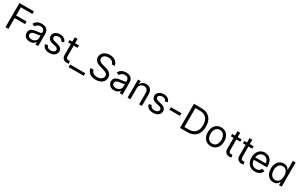

<svg xmlns="http://www.w3.org/2000/svg" viewBox="338 -2834 7822 5010"><g transform="rotate(30 4249.5 -329.5)"><path d="M88.1 -727.3H524.1V-649.1H176.1V-403.4H491.5V-325.3H176.1V0H88.1Z M823.9 12.8Q785.2 12.8 751.1 1.6Q717 -9.6 691.9 -31.1Q666.9 -52.6 652.3 -83.8Q637.8 -115.1 637.8 -154.8Q637.8 -186.1 646.5 -209.2Q655.2 -232.2 670.3 -249.1Q685.4 -266 705.8 -277.2Q726.2 -288.4 749.6 -295.6Q773.1 -302.9 798.7 -307.5Q824.2 -312.1 849.4 -315.3Q886.7 -320.3 913.4 -323Q940 -325.6 957 -329.9Q974.1 -334.2 982.1 -342Q990.1 -349.8 990.1 -365.1V-367.9Q990.1 -420.5 961.5 -449.6Q932.9 -478.7 875 -478.7Q845.2 -478.7 821.7 -471.4Q798.3 -464.1 780.9 -452.4Q763.5 -440.7 751.8 -426Q740.1 -411.2 733 -396.3L653.4 -424.7Q669.4 -462 694.1 -486.7Q718.8 -511.4 748 -525.9Q777.3 -540.5 809.3 -546.5Q841.3 -552.6 872.2 -552.6Q889.6 -552.6 911.2 -550.2Q932.9 -547.9 955.3 -541Q977.6 -534.1 999.1 -521Q1020.6 -507.8 1037.1 -486.3Q1053.6 -464.8 1063.7 -433.8Q1073.9 -402.7 1073.9 -359.4V0H990.1V-73.9H985.8Q979.4 -60.7 966.6 -45.5Q953.8 -30.2 934.1 -17.2Q914.4 -4.3 887.1 4.3Q859.7 12.8 823.9 12.8ZM836.6 -62.5Q873.9 -62.5 902.5 -74Q931.1 -85.6 950.6 -104.4Q970.2 -123.2 980.1 -147.5Q990.1 -171.9 990.1 -197.4V-274.1Q986.5 -269.9 976.9 -266.2Q967.3 -262.4 954.2 -259.4Q941.1 -256.4 925.6 -253.7Q910.2 -251.1 895.2 -249.1Q880.3 -247.2 867.2 -245.6Q854 -244 845.2 -242.9Q820.7 -239.7 798.3 -233.8Q775.9 -228 758.9 -217.5Q741.8 -207 731.7 -190.9Q721.6 -174.7 721.6 -150.6Q721.6 -128.9 730.1 -112.4Q738.6 -95.9 754.1 -84.7Q769.5 -73.5 790.7 -68Q811.8 -62.5 836.6 -62.5Z M1538.4 -402Q1533 -416.2 1524.1 -430Q1515.3 -443.9 1501.4 -455.1Q1487.6 -466.3 1467.7 -473.2Q1447.8 -480.1 1420.5 -480.1Q1395.6 -480.1 1374.1 -474.1Q1352.6 -468 1337.2 -457.2Q1321.7 -446.4 1312.9 -431.6Q1304 -416.9 1304 -399.1Q1304 -383.5 1309.5 -371.3Q1315 -359 1326.5 -349.6Q1338.1 -340.2 1355.8 -332.9Q1373.6 -325.6 1397.7 -319.6L1478.7 -299.7Q1551.8 -282 1587.7 -245.6Q1623.6 -209.2 1623.6 -152Q1623.6 -116.8 1608.1 -86.8Q1592.7 -56.8 1564.6 -35Q1536.6 -13.1 1497.3 -0.9Q1458.1 11.4 1410.5 11.4Q1368.6 11.4 1333.8 2.1Q1299 -7.1 1272.4 -25Q1245.7 -43 1228.2 -69.4Q1210.6 -95.9 1203.1 -130.7L1282.7 -150.6Q1294 -106.2 1325.6 -84.3Q1357.2 -62.5 1409.1 -62.5Q1438.6 -62.5 1462.2 -69.2Q1485.8 -76 1502.3 -87.5Q1518.8 -99.1 1527.9 -114.7Q1536.9 -130.3 1536.9 -147.7Q1536.9 -176.1 1517.2 -195.5Q1497.5 -214.8 1456 -224.4L1365.1 -245.7Q1290.1 -263.5 1255.1 -301Q1220.2 -338.4 1220.2 -394.9Q1220.2 -429.7 1235.3 -458.6Q1250.4 -487.6 1277.2 -508.3Q1304 -529.1 1340.7 -540.8Q1377.5 -552.6 1420.5 -552.6Q1460.9 -552.6 1492.5 -543.3Q1524.1 -534.1 1547.8 -517Q1571.4 -500 1587.5 -476.2Q1603.7 -452.4 1613.6 -423.3Z M1987.2 -474.4H1870.7V-156.2Q1870.7 -129.6 1877 -113.5Q1883.2 -97.3 1893.3 -88.4Q1903.4 -79.5 1916.4 -76.7Q1929.3 -73.9 1943.2 -73.9Q1957 -73.9 1965.9 -75.5Q1974.8 -77.1 1980.1 -78.1L1997.2 -2.8Q1988.6 0.4 1973.4 3.7Q1958.1 7.1 1934.7 7.1Q1908 7.1 1881.6 -1.4Q1855.1 -9.9 1834.2 -27.5Q1813.2 -45.1 1800.1 -71.6Q1786.9 -98 1786.9 -133.5V-474.4H1704.5V-545.5H1786.9V-676.1H1870.7V-545.5H1987.2Z M2490.1 78.1H2035.5V0H2490.1Z M2974.4 -545.5Q2971.2 -572.4 2957.7 -593.6Q2944.2 -614.7 2922.6 -629.3Q2900.9 -643.8 2872.5 -651.5Q2844.1 -659.1 2811.1 -659.1Q2774.9 -659.1 2745.2 -650Q2715.6 -641 2694.6 -624.8Q2673.7 -608.7 2662.1 -586.6Q2650.6 -564.6 2650.6 -538.4Q2650.6 -518.8 2657.3 -503.2Q2664.1 -487.6 2675.1 -475.5Q2686.1 -463.4 2700.6 -454Q2715.2 -444.6 2730.8 -437.9Q2746.4 -431.1 2762.1 -426.1Q2777.7 -421.2 2791.2 -417.6L2865.1 -397.7Q2883.9 -392.8 2906.4 -385.5Q2929 -378.2 2951.7 -367.4Q2974.4 -356.5 2995.6 -341.3Q3016.7 -326 3033.2 -305.4Q3049.7 -284.8 3059.7 -258.2Q3069.6 -231.5 3069.6 -197.4Q3069.6 -153.4 3052.2 -114.9Q3034.8 -76.3 3001.2 -48.1Q2967.7 -19.9 2918.7 -3.6Q2869.7 12.8 2806.8 12.8Q2748.2 12.8 2701.3 -1.8Q2654.5 -16.3 2620.9 -42.6Q2587.4 -68.9 2568 -105.8Q2548.7 -142.8 2545.5 -187.5H2636.4Q2639.2 -156.6 2653.9 -133.9Q2668.7 -111.2 2691.8 -96.2Q2714.8 -81.3 2744.7 -74Q2774.5 -66.8 2806.8 -66.8Q2844.8 -66.8 2877.1 -76.2Q2909.4 -85.6 2933.4 -103Q2957.4 -120.4 2970.9 -144.7Q2984.4 -169 2984.4 -198.9Q2984.4 -226.2 2972.5 -245.4Q2960.6 -264.6 2940.7 -278.4Q2920.8 -292.3 2894.5 -302Q2868.3 -311.8 2839.5 -319.6L2750 -345.2Q2707.4 -357.6 2673.3 -374.8Q2639.2 -392 2615.2 -415.1Q2591.3 -438.2 2578.3 -467.9Q2565.3 -497.5 2565.3 -534.1Q2565.3 -579.9 2584.7 -617.4Q2604 -654.8 2637.6 -681.5Q2671.2 -708.1 2716.4 -722.7Q2761.7 -737.2 2813.9 -737.2Q2866.8 -737.2 2911.2 -722.7Q2955.6 -708.1 2988.1 -682.5Q3020.6 -657 3039.4 -621.8Q3058.2 -586.6 3059.7 -545.5Z M3363.6 12.8Q3324.9 12.8 3290.8 1.6Q3256.7 -9.6 3231.7 -31.1Q3206.7 -52.6 3192.1 -83.8Q3177.6 -115.1 3177.6 -154.8Q3177.6 -186.1 3186.3 -209.2Q3195 -232.2 3210 -249.1Q3225.1 -266 3245.6 -277.2Q3266 -288.4 3289.4 -295.6Q3312.9 -302.9 3338.4 -307.5Q3364 -312.1 3389.2 -315.3Q3426.5 -320.3 3453.1 -323Q3479.8 -325.6 3496.8 -329.9Q3513.8 -334.2 3521.8 -342Q3529.8 -349.8 3529.8 -365.1V-367.9Q3529.8 -420.5 3501.2 -449.6Q3472.7 -478.7 3414.8 -478.7Q3384.9 -478.7 3361.5 -471.4Q3338.1 -464.1 3320.7 -452.4Q3303.3 -440.7 3291.5 -426Q3279.8 -411.2 3272.7 -396.3L3193.2 -424.7Q3209.2 -462 3233.8 -486.7Q3258.5 -511.4 3287.8 -525.9Q3317.1 -540.5 3349.1 -546.5Q3381 -552.6 3411.9 -552.6Q3429.3 -552.6 3451 -550.2Q3472.7 -547.9 3495 -541Q3517.4 -534.1 3538.9 -521Q3560.4 -507.8 3576.9 -486.3Q3593.4 -464.8 3603.5 -433.8Q3613.6 -402.7 3613.6 -359.4V0H3529.8V-73.9H3525.6Q3519.2 -60.7 3506.4 -45.5Q3493.6 -30.2 3473.9 -17.2Q3454.2 -4.3 3426.8 4.3Q3399.5 12.8 3363.6 12.8ZM3376.4 -62.5Q3413.7 -62.5 3442.3 -74Q3470.9 -85.6 3490.4 -104.4Q3509.9 -123.2 3519.9 -147.5Q3529.8 -171.9 3529.8 -197.4V-274.1Q3526.3 -269.9 3516.7 -266.2Q3507.1 -262.4 3494 -259.4Q3480.8 -256.4 3465.4 -253.7Q3449.9 -251.1 3435 -249.1Q3420.1 -247.2 3407 -245.6Q3393.8 -244 3384.9 -242.9Q3360.4 -239.7 3338.1 -233.8Q3315.7 -228 3298.7 -217.5Q3281.6 -207 3271.5 -190.9Q3261.4 -174.7 3261.4 -150.6Q3261.4 -128.9 3269.9 -112.4Q3278.4 -95.9 3293.9 -84.7Q3309.3 -73.5 3330.4 -68Q3351.6 -62.5 3376.4 -62.5Z M3850.9 0H3767V-545.5H3848V-460.2H3855.1Q3864.7 -481.2 3879.3 -498Q3893.8 -514.9 3913.5 -527.2Q3933.2 -539.4 3958.3 -546Q3983.3 -552.6 4014.2 -552.6Q4055.8 -552.6 4089.7 -540Q4123.6 -527.3 4147.9 -501.8Q4172.2 -476.2 4185.5 -437.5Q4198.9 -398.8 4198.9 -346.6V0H4115.1V-340.9Q4115.1 -372.9 4106.5 -398.3Q4098 -423.7 4081.9 -441.2Q4065.7 -458.8 4042.4 -468Q4019.2 -477.3 3990.1 -477.3Q3959.9 -477.3 3934.5 -467.3Q3909.1 -457.4 3890.4 -438.4Q3871.8 -419.4 3861.3 -391.7Q3850.9 -364 3850.9 -328.1Z M4663.4 -402Q4658 -416.2 4649.1 -430Q4640.3 -443.9 4626.4 -455.1Q4612.6 -466.3 4592.7 -473.2Q4572.8 -480.1 4545.5 -480.1Q4520.6 -480.1 4499.1 -474.1Q4477.6 -468 4462.2 -457.2Q4446.7 -446.4 4437.9 -431.6Q4429 -416.9 4429 -399.1Q4429 -383.5 4434.5 -371.3Q4440 -359 4451.5 -349.6Q4463.1 -340.2 4480.8 -332.9Q4498.6 -325.6 4522.7 -319.6L4603.7 -299.7Q4676.8 -282 4712.7 -245.6Q4748.6 -209.2 4748.6 -152Q4748.6 -116.8 4733.1 -86.8Q4717.7 -56.8 4689.6 -35Q4661.6 -13.1 4622.3 -0.9Q4583.1 11.4 4535.5 11.4Q4493.6 11.4 4458.8 2.1Q4424 -7.1 4397.4 -25Q4370.7 -43 4353.2 -69.4Q4335.6 -95.9 4328.1 -130.7L4407.7 -150.6Q4419 -106.2 4450.6 -84.3Q4482.2 -62.5 4534.1 -62.5Q4563.6 -62.5 4587.2 -69.2Q4610.8 -76 4627.3 -87.5Q4643.8 -99.1 4652.9 -114.7Q4661.9 -130.3 4661.9 -147.7Q4661.9 -176.1 4642.2 -195.5Q4622.5 -214.8 4581 -224.4L4490.1 -245.7Q4415.1 -263.5 4380.1 -301Q4345.2 -338.4 4345.2 -394.9Q4345.2 -429.7 4360.3 -458.6Q4375.4 -487.6 4402.2 -508.3Q4429 -529.1 4465.7 -540.8Q4502.5 -552.6 4545.5 -552.6Q4585.9 -552.6 4617.5 -543.3Q4649.1 -534.1 4672.8 -517Q4696.4 -500 4712.5 -476.2Q4728.7 -452.4 4738.6 -423.3Z M5187.5 -272.7H4869.3V-350.9H5187.5Z M5346.6 0V-727.3H5581Q5660.5 -727.3 5723 -702.4Q5785.5 -677.6 5828.7 -630.9Q5871.8 -584.2 5894.7 -517Q5917.6 -449.9 5917.6 -365.1Q5917.6 -279.8 5894.7 -212.2Q5871.8 -144.5 5827.6 -97.3Q5783.4 -50.1 5718.8 -25Q5654.1 0 5571 0ZM5565.3 -78.1Q5633.2 -78.1 5683.2 -98Q5733.3 -117.9 5766.5 -155Q5799.7 -192.1 5816.1 -245.4Q5832.4 -298.7 5832.4 -365.1Q5832.4 -431.1 5816.2 -483.8Q5800.1 -536.6 5767.8 -573.3Q5735.4 -610.1 5687.3 -629.6Q5639.2 -649.1 5575.3 -649.1H5434.7V-78.1Z M6275.6 11.4Q6220.2 11.4 6174.7 -8.9Q6129.3 -29.1 6096.8 -65.9Q6064.3 -102.6 6046.3 -154.7Q6028.4 -206.7 6028.4 -269.9Q6028.4 -333.8 6046.3 -386Q6064.3 -438.2 6096.8 -475.1Q6129.3 -512.1 6174.7 -532.3Q6220.2 -552.6 6275.6 -552.6Q6331 -552.6 6376.6 -532.3Q6422.2 -512.1 6454.7 -475.1Q6487.2 -438.2 6505 -386Q6522.7 -333.8 6522.7 -269.9Q6522.7 -206.7 6505 -154.7Q6487.2 -102.6 6454.7 -65.9Q6422.2 -29.1 6376.6 -8.9Q6331 11.4 6275.6 11.4ZM6275.6 -63.9Q6317.8 -63.9 6348.5 -80.8Q6379.3 -97.7 6399.3 -125.9Q6419.4 -154.1 6429.2 -191.6Q6438.9 -229 6438.9 -269.9Q6438.9 -311.1 6429.2 -348.5Q6419.4 -386 6399.3 -414.6Q6379.3 -443.2 6348.5 -460.2Q6317.8 -477.3 6275.6 -477.3Q6233.7 -477.3 6202.8 -460.2Q6171.9 -443.2 6151.8 -414.6Q6131.7 -386 6122 -348.5Q6112.2 -311.1 6112.2 -269.9Q6112.2 -229 6122 -191.6Q6131.7 -154.1 6151.8 -125.9Q6171.9 -97.7 6202.8 -80.8Q6233.7 -63.9 6275.6 -63.9Z M6887.8 -474.4H6771.3V-156.2Q6771.3 -129.6 6777.5 -113.5Q6783.7 -97.3 6793.9 -88.4Q6804 -79.5 6816.9 -76.7Q6829.9 -73.9 6843.8 -73.9Q6857.6 -73.9 6866.5 -75.5Q6875.4 -77.1 6880.7 -78.1L6897.7 -2.8Q6889.2 0.4 6873.9 3.7Q6858.7 7.1 6835.2 7.1Q6808.6 7.1 6782.1 -1.4Q6755.7 -9.9 6734.7 -27.5Q6713.8 -45.1 6700.6 -71.6Q6687.5 -98 6687.5 -133.5V-474.4H6605.1V-545.5H6687.5V-676.1H6771.3V-545.5H6887.8Z M7251.4 -474.4H7134.9V-156.2Q7134.9 -129.6 7141.2 -113.5Q7147.4 -97.3 7157.5 -88.4Q7167.6 -79.5 7180.6 -76.7Q7193.5 -73.9 7207.4 -73.9Q7221.2 -73.9 7230.1 -75.5Q7239 -77.1 7244.3 -78.1L7261.4 -2.8Q7252.8 0.4 7237.6 3.7Q7222.3 7.1 7198.9 7.1Q7172.2 7.1 7145.8 -1.4Q7119.3 -9.9 7098.4 -27.5Q7077.4 -45.1 7064.3 -71.6Q7051.1 -98 7051.1 -133.5V-474.4H6968.8V-545.5H7051.1V-676.1H7134.9V-545.5H7251.4Z M7600.9 11.4Q7541.9 11.4 7494.7 -8.9Q7447.4 -29.1 7414.6 -65.9Q7381.7 -102.6 7364.2 -154.1Q7346.6 -205.6 7346.6 -268.5Q7346.6 -331.3 7364.2 -383.5Q7381.7 -435.7 7414.1 -473.4Q7446.4 -511 7491.7 -531.8Q7536.9 -552.6 7592.3 -552.6Q7620.7 -552.6 7649.1 -546.5Q7677.6 -540.5 7703.7 -527Q7729.8 -513.5 7752.1 -492.4Q7774.5 -471.2 7791.2 -440.9Q7807.9 -410.5 7817.3 -370.6Q7826.7 -330.6 7826.7 -279.8V-244.3H7430.8Q7432.2 -200.6 7445.1 -166.9Q7458.1 -133.2 7480.5 -110.3Q7502.8 -87.4 7533.4 -75.6Q7563.9 -63.9 7600.9 -63.9Q7650.2 -63.9 7685.7 -85.2Q7721.2 -106.5 7737.2 -149.1L7818.2 -126.4Q7808.6 -95.5 7789.1 -70.1Q7769.5 -44.7 7741.5 -26.6Q7713.4 -8.5 7677.9 1.4Q7642.4 11.4 7600.9 11.4ZM7741.5 -316.8Q7741.5 -351.6 7731 -380.9Q7720.5 -410.2 7701 -431.6Q7681.5 -453.1 7653.9 -465.2Q7626.4 -477.3 7592.3 -477.3Q7556.5 -477.3 7527.5 -464.1Q7498.6 -451 7477.8 -428.8Q7457 -406.6 7445 -377.7Q7432.9 -348.7 7430.8 -316.8Z M8160.5 11.4Q8109.4 11.4 8066.8 -8.5Q8024.1 -28.4 7993.6 -65.2Q7963.1 -101.9 7946 -154.1Q7929 -206.3 7929 -271.3Q7929 -335.9 7946 -387.8Q7963.1 -439.6 7993.8 -476.4Q8024.5 -513.1 8067.5 -532.8Q8110.4 -552.6 8161.9 -552.6Q8188.6 -552.6 8209.3 -547.6Q8230.1 -542.6 8246.1 -534.6Q8262.1 -526.6 8273.8 -516.3Q8285.5 -506 8294.2 -495.7Q8302.9 -485.4 8308.9 -475.7Q8315 -465.9 8319.6 -458.8H8326.7V-727.3H8410.5V0H8329.5V-83.8H8319.6Q8315 -76.3 8308.8 -66.4Q8302.6 -56.5 8293.5 -45.8Q8284.4 -35.2 8272.5 -25Q8260.7 -14.9 8244.5 -6.7Q8228.3 1.4 8207.6 6.4Q8186.8 11.4 8160.5 11.4ZM8171.9 -63.9Q8209.9 -63.9 8239 -79.2Q8268.1 -94.5 8287.8 -122Q8307.5 -149.5 8317.8 -188Q8328.1 -226.6 8328.1 -272.7Q8328.1 -318.5 8318.2 -356.2Q8308.2 -393.8 8288.5 -420.8Q8268.8 -447.8 8239.5 -462.5Q8210.2 -477.3 8171.9 -477.3Q8132.1 -477.3 8102.1 -461.5Q8072.1 -445.7 8052.4 -418.1Q8032.7 -390.6 8022.7 -353.3Q8012.8 -316.1 8012.8 -272.7Q8012.8 -229 8022.9 -191.1Q8033 -153.1 8052.9 -124.8Q8072.8 -96.6 8102.6 -80.3Q8132.5 -63.9 8171.9 -63.9Z"/></g></svg>

Font: Fast_Sans-Dotted
Style: Regular
Weight: 400
Version: Version 3.018